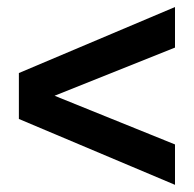

<svg xmlns="http://www.w3.org/2000/svg" viewBox="-20 -595 546 541"><path d="M33.2 -259.8V-389.2L473.1 -575.2V-460.9L133.8 -325.2L473.1 -188V-74.2Z"/></svg>

Font: Montserrat Semi Bold
Style: Regular
Weight: 600
Designer: Julieta Ulanovsky
Foundry: Julieta Ulanovsky
Version: Version 3.001;PS 003.001;hotconv 1.0.70;makeotf.lib2.5.58329